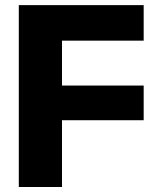

<svg xmlns="http://www.w3.org/2000/svg" viewBox="-20 -748 639 768"><path d="M55.2 0V-727.5H554.7V-585.4H228V-405.8H554.7V-267.1H228V0Z"/></svg>

Font: Inter 17pt ExtraBold
Style: Regular
Weight: 800
Version: Version 4.001;git-66647c0bb